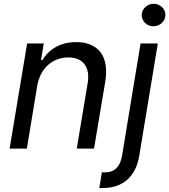

<svg xmlns="http://www.w3.org/2000/svg" viewBox="-20 -771 878 996"><path d="M173.3 -327.1C190 -420.1 255 -473 334.5 -473C411.2 -473 448.9 -422.9 434.7 -339.1L378.2 0H467.7L525.9 -346.6C548.7 -484.7 484.7 -552.6 375 -552.6C292.6 -552.6 234 -515.3 199.9 -459.2H192.8L207 -545.5H120.7L29.8 0H119.3ZM495 204.5H513.1C620.4 204.5 684.7 141.7 702.1 38.7L798.7 -545.5H709.2L612.9 38.4C603 92.7 575.3 123.2 524.5 123.2C519.2 123.2 513.5 123.2 508.5 122.9ZM715.2 -693.2C714.8 -660.9 742.2 -634.6 775.9 -634.6C809.7 -634.6 837.7 -660.9 838.1 -693.2C838.4 -725.1 811.1 -751.4 777.3 -751.4C743.6 -751.4 715.6 -725.1 715.2 -693.2Z"/></svg>

Font: Margiela Sans Text
Style: Italic
Weight: 400
Italic angle: -9.39999°
Designer: Stefan Endress, Andreas Faust
Version: Version 1.100;FEAKit 1.0